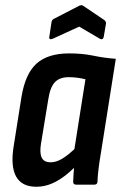

<svg xmlns="http://www.w3.org/2000/svg" viewBox="-20 -703 462 731"><path d="M117.9 8Q62.9 8 41.3 -31Q19.7 -70 32.1 -146.6L61.5 -332.4Q75.9 -422 119.1 -460.9Q162.2 -499.7 243.4 -499.7Q293.9 -499.7 334.9 -491.1Q375.9 -482.4 420.9 -479.1L364.9 -125Q358.7 -89.3 355.3 -61.3Q351.9 -33.4 351.1 -11.4Q350.7 0 339.1 0H269.6Q258.6 0 258.6 -11.4Q258.8 -23.6 259.8 -37Q260.8 -50.4 261.8 -64Q228 -30.2 192 -11.1Q155.9 8 117.9 8ZM173.2 -85.1Q193.6 -85.1 215.6 -98.1Q237.6 -111 263.3 -135.5L305.3 -401.2Q290.5 -405 273.9 -407.1Q257.4 -409.2 242.1 -409.2Q207.2 -409.2 189.1 -390.2Q170.9 -371.1 163.9 -325.2L136.1 -156.1Q130.3 -121 138.7 -103.1Q147.1 -85.1 173.2 -85.1ZM179.6 -555Q173.8 -552.6 170.2 -554.5Q166.6 -556.4 167.6 -562L176 -617.9Q177.4 -624.1 179.2 -626.7Q181 -629.2 185.7 -631.6L282.1 -681.4Q290.3 -684.8 296.1 -681.4L374.8 -628.2Q384.8 -622.5 383.4 -612.5L375 -563.2Q374 -557 370.1 -554.6Q366.2 -552.3 361 -555L281.5 -601.6Z"/></svg>

Font: Sofia Sans Condensed
Style: Italic
Weight: 400
Italic angle: -9°
Designer: Botio Nikoltchev, Ani Petrova
Foundry: lettersoup
Version: Version 4.101